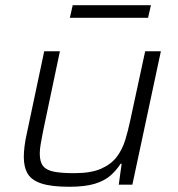

<svg xmlns="http://www.w3.org/2000/svg" viewBox="-20 -706 681 734"><path d="M245 8Q178 8 140 -4Q102 -16 86.5 -41Q71 -66 71 -106Q71 -125 74 -148.5Q77 -172 83 -198L149 -510H209L145 -206Q140 -181 136 -158Q132 -135 132 -119Q132 -87 145 -71Q158 -55 187 -49.5Q216 -44 264 -44Q328 -44 366.5 -61Q405 -78 426.5 -106.5Q448 -135 459 -171.5Q470 -208 478 -246L535 -510H595L486 0H434L445 -80H441Q426 -56 403 -35.5Q380 -15 342.5 -3.5Q305 8 245 8ZM247 -638 258 -686H557L546 -638Z"/></svg>

Font: Saira SemiExpanded Light
Style: Italic
Weight: 300
Width: 6
Italic angle: -12°
Designer: Hector Gatti with collaboration of the Omnibus-Type team
Foundry: Omnibus-Type
Version: Version 1.101